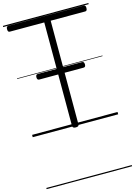

<svg xmlns="http://www.w3.org/2000/svg" viewBox="-193 -1052 1121 1593"><g transform="rotate(-15 367.0 -255.0)"><path d="M367 14Q339 14 339 -5V-895H43Q35 -895 30.5 -900.5Q26 -906 26 -920Q26 -934 30.5 -939.5Q35 -945 43 -945H691Q699 -945 703.5 -939.5Q708 -934 708 -921Q708 -907 703.5 -901Q699 -895 691 -895H394V-5Q394 5 387.5 9.5Q381 14 367 14ZM177 -448Q166 -448 162 -454.5Q158 -461 158 -471Q158 -482 162 -489Q166 -496 177 -496H556Q567 -496 571 -489Q575 -482 575 -471Q575 -461 571 -454.5Q567 -448 556 -448ZM0 436H734V446H0ZM0 -20H734V0H0ZM0 -505H734V-500H0ZM0 -956H734V-946H0Z"/></g></svg>

Font: Playwrite HU Guides
Style: Regular
Weight: 400
Designer: Veronika Burian, José Scaglione
Foundry: TypeTogether
Version: Version 1.003